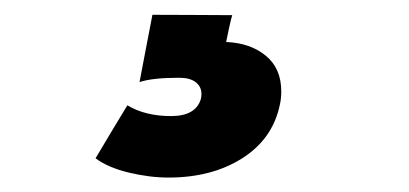

<svg xmlns="http://www.w3.org/2000/svg" viewBox="-20 -48 558 262"><path d="M296.9 -27.3Q295.9 -24.9 292.2 -8.1Q288.6 8.8 288.6 9.3Q321.8 10.7 342.8 28.1Q363.8 45.4 363.8 76.7Q363.8 86.9 361.8 95.2Q352.1 141.6 310.5 168Q269 194.3 210 194.3Q184.1 194.3 155.8 187.5Q127.4 180.7 110.4 168Q117.7 155.8 132.1 131.6Q146.5 107.4 153.8 95.7Q178.2 110.4 213.4 110.4Q248 110.4 254.4 85.9V85Q254.9 83.5 254.9 80.1Q254.9 70.3 247.1 64.2Q239.3 58.1 224.6 58.1Q188 58.1 170.4 64Q173.3 48.3 179.2 17.8Q185.1 -12.7 188 -27.8Q206.1 -27.8 242.4 -27.6Q278.8 -27.3 296.9 -27.3Z"/></svg>

Font: Fantasque Sans Mono
Style: Bold Italic
Weight: 700
Italic angle: -11°
Monospace: yes
Designer: Jany Belluz
Version: Version 1.7.1